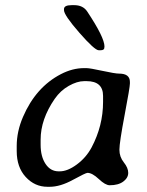

<svg xmlns="http://www.w3.org/2000/svg" viewBox="-20 -737 562 734"><path d="M135.3 -203.1V-183.6Q135.3 -138.7 154.1 -110.4Q172.9 -82 204.1 -82H208.5Q238.3 -82 273.7 -108.2Q309.1 -134.3 330.1 -173.3Q374 -256.3 374 -347.2V-370.1Q374 -426.8 311 -426.8H301.8Q274.9 -426.8 242.9 -408.7Q210.9 -390.6 189 -358.9Q135.3 -280.8 135.3 -203.1ZM253.9 -717.3H263.7Q297.4 -717.3 313.5 -692.9Q379.4 -593.8 379.4 -559.1L378.9 -556.6V-554.7Q378.9 -544.9 364.3 -544.9H357.4Q341.8 -544.9 283.2 -612.1Q224.6 -679.2 224.6 -698.2V-702.1Q224.6 -717.3 253.9 -717.3ZM43.9 -159.2V-178.7Q43.9 -234.4 67.9 -290Q116.7 -403.8 212.9 -453.6Q257.3 -476.6 301.3 -476.6H310.1Q323.7 -476.6 371.8 -466.1Q419.9 -455.6 435.5 -455.6Q476.6 -455.6 476.6 -423.8V-417.5Q476.6 -403.3 456.5 -297.6Q436.5 -191.9 436.5 -164.6Q436.5 -137.2 453.4 -116.2Q470.2 -95.2 470.2 -76.2Q470.2 -57.1 451.4 -43Q432.6 -28.8 399.4 -28.8Q382.8 -28.8 357.7 -52.5Q332.5 -76.2 314.5 -76.2Q307.6 -76.2 259 -49.6Q210.4 -22.9 169.9 -22.9H161.6Q112.8 -22.9 78.4 -60.3Q43.9 -97.7 43.9 -159.2Z"/></svg>

Font: Averia Libre
Style: Italic
Weight: 400
Italic angle: -7.90001°
Version: Version 1.002